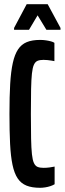

<svg xmlns="http://www.w3.org/2000/svg" viewBox="-20 -886 308 914"><path d="M171 8Q132 8 106 -2.5Q80 -13 64 -37Q48 -61 39.5 -101.5Q31 -142 28 -201.5Q25 -261 25 -344Q25 -427 28.5 -486.5Q32 -546 41 -586.5Q50 -627 66 -651Q82 -675 107.5 -685.5Q133 -696 171 -696Q185 -696 198.5 -694Q212 -692 223 -689Q234 -686 239 -682V-595Q234 -596 225 -597.5Q216 -599 206 -600Q196 -601 187 -601Q170 -601 159 -596.5Q148 -592 141.5 -578Q135 -564 132 -536Q129 -508 128 -461.5Q127 -415 127 -344Q127 -273 128 -226.5Q129 -180 132 -152Q135 -124 141.5 -110Q148 -96 159 -91.5Q170 -87 187 -87Q202 -87 216.5 -89Q231 -91 240 -93V-9Q232 -4 220 0Q208 4 195 6Q182 8 171 8ZM47 -744V-753L107 -866H207L268 -753V-744H201L159 -813L118 -744Z"/></svg>

Font: Saira UltraCondensed
Style: Bold
Weight: 700
Width: 1
Designer: Hector Gatti with collaboration of the Omnibus-Type team
Foundry: Omnibus-Type
Version: Version 1.101